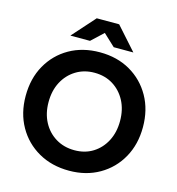

<svg xmlns="http://www.w3.org/2000/svg" viewBox="-129 -1011 1045 1134"><g transform="rotate(15 393.5 -444.0)"><path d="M396 12Q290 12 208.5 -34.5Q127 -81 81 -162.5Q35 -244 35 -349Q35 -456 81 -537.5Q127 -619 207.5 -665Q288 -711 393 -711Q499 -711 579.5 -664.5Q660 -618 706 -536.5Q752 -455 752 -349Q752 -244 706.5 -162.5Q661 -81 580.5 -34.5Q500 12 396 12ZM396 -113Q460 -113 508.5 -143.5Q557 -174 584.5 -227Q612 -280 612 -349Q612 -419 584 -472Q556 -525 507 -555.5Q458 -586 393 -586Q330 -586 280.5 -555.5Q231 -525 203 -472Q175 -419 175 -349Q175 -280 203 -227Q231 -174 281 -143.5Q331 -113 396 -113ZM463 -761 323 -892V-900H459L583 -761ZM198 -761 322 -900H458V-892L318 -761Z"/></g></svg>

Font: Figtree Light
Style: Bold
Weight: 700
Version: Version 2.002